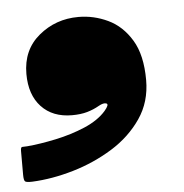

<svg xmlns="http://www.w3.org/2000/svg" viewBox="-80 -239 411 430"><g transform="rotate(-5 126.0 -23.5)"><path d="M-16 -86Q-16 -39 9.2 -12Q34.5 15 78 15Q97.5 15 112.2 10.8Q127 6.5 139 -0.5Q150.5 -7 156.8 -4.5Q163 -2 151 12Q134 31.5 103 44.8Q72 58 36.5 65.5Q1 73 -28 75.5Q-36 76 -39.5 76Q-43 76 -43 85V138Q-43 151 -39.8 153.5Q-36.5 156 -23.5 155.5Q21 153.5 68.8 139.5Q116.5 125.5 157.8 100Q199 74.5 224.5 37.2Q250 0 250 -49Q250 -105.5 229.5 -139.2Q209 -173 177.2 -188Q145.5 -203 111 -203Q60 -203 22 -171.5Q-16 -140 -16 -86Z"/></g></svg>

Font: Besley Black
Style: Italic
Weight: 900
Italic angle: -13°
Designer: Owen Earl
Foundry: indestructible type*
Version: Version 2.001